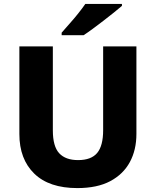

<svg xmlns="http://www.w3.org/2000/svg" viewBox="-20 -951 796 981"><path d="M677 -267Q677 -185 643.5 -123Q610 -61 543.5 -25.5Q477 10 375 10Q231 10 155 -64Q79 -138 79 -266V-714H250V-285Q250 -203 282.5 -168Q315 -133 379 -133Q446 -133 476.5 -169.5Q507 -206 507 -286V-714H677ZM603 -921Q587 -907 562 -887Q537 -867 508.5 -845Q480 -823 453.5 -803.5Q427 -784 407 -771H295V-784Q311 -803 334 -828.5Q357 -854 379 -881.5Q401 -909 416 -931H603Z"/></svg>

Font: Noto Sans Bengali ExtraBold
Style: Regular
Weight: 800
Designer: Jelle Bosma - Monotype Design Team
Foundry: Monotype Imaging Inc.
Version: Version 2.003; ttfautohint (v1.8.4.7-5d5b)